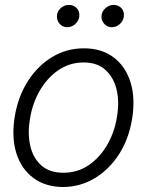

<svg xmlns="http://www.w3.org/2000/svg" viewBox="-20 -750 600 782"><path d="M236.8 11.7Q165 11.2 116 -25.1Q66.9 -61.5 46.6 -126Q26.4 -190.4 40 -274.9Q53.7 -357.4 94 -420.2Q134.3 -482.9 193.1 -518.1Q252 -553.2 321.8 -553.2Q393.6 -553.2 442.4 -516.6Q491.2 -480 511.5 -415.3Q531.7 -350.6 518.1 -266.1Q504.9 -184.1 464.6 -121.6Q424.3 -59.1 365.5 -23.9Q306.6 11.2 236.8 11.7ZM237.8 -46.4Q295.9 -46.4 341.6 -77.6Q387.2 -108.9 417 -160.6Q446.8 -212.4 456.5 -274.9Q466.8 -335.4 454.8 -385.3Q442.9 -435.1 409.4 -465.3Q376 -495.6 320.8 -495.6Q263.2 -495.6 217.3 -463.9Q171.4 -432.1 141.6 -380.1Q111.8 -328.1 102.1 -266.1Q91.8 -206.1 103.3 -156Q114.7 -106 148.4 -76.2Q182.1 -46.4 237.8 -46.4ZM253.4 -639.2Q234.4 -639.2 221.9 -654.3Q209.5 -669.4 212.4 -689.9Q214.8 -707 229.2 -718.5Q243.7 -730 260.3 -730Q281.2 -730 293.5 -715.8Q305.7 -701.7 302.7 -680.2Q299.8 -664.1 285.9 -651.6Q272 -639.2 253.4 -639.2ZM435.1 -639.2Q416 -639.2 403.3 -654.3Q390.6 -669.4 394 -689.9Q397 -706.5 411.4 -718.3Q425.8 -730 441.9 -730Q463.4 -730 475.6 -715.6Q487.8 -701.2 483.9 -680.2Q481 -663.6 467.3 -651.4Q453.6 -639.2 435.1 -639.2Z"/></svg>

Font: Inter Tight Light
Style: Italic
Weight: 300
Italic angle: -9.39999°
Designer: Rasmus Andersson
Foundry: rsms
Version: Version 3.004